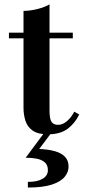

<svg xmlns="http://www.w3.org/2000/svg" viewBox="-20 -610 394 882"><path d="M200 7Q154.5 7 130.2 -10Q106 -27 97 -54.8Q88 -82.5 88 -114.5V-560Q117.5 -560 151.8 -568.5Q186 -577 207.5 -590V-102Q207.5 -64.5 216.5 -50.5Q225.5 -36.5 247 -36.5Q268 -36.5 288 -53.8Q308 -71 321 -97L344 -84Q324 -43 290.2 -18Q256.5 7 200 7ZM21 -434V-460H314.5V-434ZM108 251.5V225.5Q152.5 225.5 176.2 211Q200 196.5 200 172Q200 148.5 186 136Q172 123.5 149 119Q126 114.5 98 114.5L186 -4H219L160 74.5Q202 76 232 84.5Q262 93 278.5 110.2Q295 127.5 295 155.5Q295 180.5 277 202.5Q259 224.5 218 238Q177 251.5 108 251.5Z"/></svg>

Font: Bodoni Moda 9pt SemiBold
Style: Regular
Weight: 600
Designer: Owen Earl
Foundry: indestructible type
Version: Version 2.005